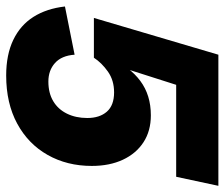

<svg xmlns="http://www.w3.org/2000/svg" viewBox="-74 -656 744 637"><g transform="rotate(90 298.5 -338.0)"><path d="M231 14Q162 14 113 -9.5Q64 -33 36.5 -76.5Q9 -120 2 -181L162 -213Q165 -170 189.5 -148Q214 -126 251 -126Q289 -126 316 -142Q343 -158 357.5 -187.5Q372 -217 372 -255Q372 -296 351 -320Q330 -344 287 -344Q247 -344 218 -323.5Q189 -303 172 -277H40L162 -690H597L567 -550H185L290 -638L193 -334H176Q202 -396 249 -431Q296 -466 363 -466Q415 -466 452.5 -441.5Q490 -417 510.5 -373Q531 -329 531 -270Q531 -188 494.5 -123.5Q458 -59 390.5 -22.5Q323 14 231 14Z"/></g></svg>

Font: Radio Canada Big
Style: Bold Italic
Weight: 700
Italic angle: -12°
Designer: Étienne Aubert Bonn
Foundry: Coppers and Brasses
Version: Version 1.001